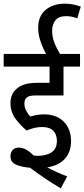

<svg xmlns="http://www.w3.org/2000/svg" viewBox="-20 -916 460 1046"><path d="M209 -224Q169 -224 125 -205Q92 -232 64.5 -269Q37 -306 37 -355Q37 -403 70 -432Q88 -448 115 -456.5Q142 -465 191 -465H250V-553H0V-622H416V-553H326V-396H177Q154 -396 142.5 -393Q131 -390 123 -382Q113 -373 113 -352Q113 -330 122.5 -313Q132 -296 145 -281Q163 -287 183 -290Q203 -293 220 -293Q288 -293 327.5 -253Q367 -213 367 -147Q367 -88 333.5 -51Q300 -14 237 -4Q288 23 346 45L311 110Q265 83 223 54.5Q181 26 144 -2Q96 -6 66.5 -19.5Q37 -33 37 -64Q37 -86 49 -99Q61 -112 83 -112Q100 -112 119.5 -102.5Q139 -93 163 -69Q174 -67 184 -67Q233 -67 261.5 -86.5Q290 -106 290 -149Q290 -183 270.5 -203.5Q251 -224 209 -224ZM235 -615Q215 -650 201.5 -688.5Q188 -727 188 -764Q188 -829 229 -862.5Q270 -896 331 -896Q356 -896 377.5 -892Q399 -888 420 -880L401 -816Q386 -822 371 -825Q356 -828 340 -828Q299 -828 281.5 -805Q264 -782 264 -748Q264 -714 276.5 -682.5Q289 -651 311 -615Z"/></svg>

Font: Noto Sans Devanagari Condensed
Style: Regular
Weight: 400
Width: 3
Designer: Jelle Bosma - Monotype Design Team
Foundry: Monotype Imaging Inc.
Version: Version 2.004; ttfautohint (v1.8.4.7-5d5b)